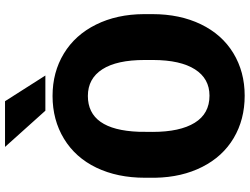

<svg xmlns="http://www.w3.org/2000/svg" viewBox="-130 -810 951 730"><g transform="rotate(-90 345.0 -445.5)"><path d="M655.8 -340.8Q655.8 -236.8 617.2 -156.7Q578.6 -76.7 507.6 -33.4Q436.5 9.8 345.7 9.8Q254.9 9.8 184.6 -32Q114.3 -73.7 75 -151.4Q35.6 -229 33.7 -329.6V-369.6Q33.7 -474.1 72 -554Q110.4 -633.8 181.9 -677.2Q253.4 -720.7 344.7 -720.7Q435.1 -720.7 505.9 -677.7Q576.7 -634.8 616 -555.4Q655.3 -476.1 655.8 -373.5ZM481.4 -370.6Q481.4 -476.6 446 -531.5Q410.6 -586.4 344.7 -586.4Q215.8 -586.4 208.5 -393.1L208 -340.8Q208 -236.3 242.7 -180.2Q277.3 -124 345.7 -124Q410.6 -124 445.8 -179.2Q481 -234.4 481.4 -337.9ZM422.4 -748H288.6L150.9 -901.4H324.7Z"/></g></svg>

Font: Roboto Black
Style: Regular
Weight: 900
Designer: Google
Version: Version 2.134; 2016